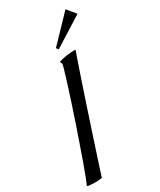

<svg xmlns="http://www.w3.org/2000/svg" viewBox="-294 -958 862 1034"><g transform="rotate(-30 137.0 -441.0)"><path d="M240.2 -667Q235.4 -654.3 225.3 -625Q215.3 -595.7 201.4 -555.2Q187.5 -514.6 171.1 -465.6Q154.8 -416.5 137.2 -364Q119.6 -311.5 102.3 -258.5Q85 -205.6 69.1 -157.2Q53.2 -108.9 40 -68.4Q26.9 -27.8 18.1 0Q12.2 1 5.4 1.5Q-0.5 2.4 -8.8 2.7Q-17.1 2.9 -26.9 2.9Q-47.9 2.9 -69.8 0L-73.2 -4.9Q-67.4 -15.6 -55.4 -46.6Q-43.5 -77.6 -27.8 -121.3Q-12.2 -165 6.1 -217.8Q24.4 -270.5 43 -325Q61.5 -379.4 78.6 -431.6Q95.7 -483.9 109.1 -526.9Q122.6 -569.8 131.3 -599.1Q140.1 -628.4 141.1 -637.2Q141.1 -645.5 136.2 -648.9V-654.8Q149.4 -658.7 160.4 -661.4Q171.4 -664.1 182.9 -665.8Q194.3 -667.5 207.5 -668.5Q220.7 -669.4 237.8 -669.9L240.2 -667ZM346.7 -831.1 163.6 -715.8 153.3 -729 302.7 -884.8Z"/></g></svg>

Font: Romanesco
Style: Regular
Weight: 400
Designer: Astigmatic (AOETI)
Foundry: Astigmatic (AOETI)
Version: Version 1.000